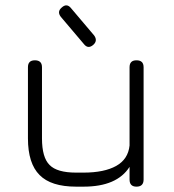

<svg xmlns="http://www.w3.org/2000/svg" viewBox="-20 -698 650 718"><path d="M490.5 -472.5C490.5 -472.5 490.5 -472.5 490.5 -472.5C508 -472.5 517 -464 517 -446.5C517 -446.5 517 -446.5 517 -446.5C517 -446.5 517 -26.5 517 -26.5C517 -9 508 0 490.5 0C490.5 0 490.5 0 490.5 0C473 0 464.5 -9 464.5 -26.5C464.5 -26.5 464.5 -26.5 464.5 -26.5C464.5 -26.5 464.5 -74 464.5 -74C433 -24.5 375.5 0 292.5 0C292.5 0 292.5 0 292.5 0C292.5 0 264.5 0 264.5 0C202 0 156.5 -14.5 128 -43.5C99 -72.5 84.5 -118 84.5 -180.5C84.5 -180.5 84.5 -180.5 84.5 -180.5C84.5 -180.5 84.5 -446.5 84.5 -446.5C84.5 -464 93 -472.5 110.5 -472.5C110.5 -472.5 110.5 -472.5 110.5 -472.5C128 -472.5 137 -464 137 -446.5C137 -446.5 137 -446.5 137 -446.5C137 -446.5 137 -180.5 137 -180.5C137 -133 146.5 -99.5 165.5 -81C184 -62 217 -52.5 264.5 -52.5C264.5 -52.5 264.5 -52.5 264.5 -52.5C264.5 -52.5 292.5 -52.5 292.5 -52.5C344 -52.5 385 -61 414.5 -77.5C444 -94 461 -119.5 464.5 -154C464.5 -154 464.5 -154 464.5 -154C464.5 -154 464.5 -446.5 464.5 -446.5C464.5 -464 473 -472.5 490.5 -472.5ZM328.5 -530C328.5 -530 328.5 -530 328.5 -530C315.5 -519 304 -520 293.5 -533.5C293.5 -533.5 293.5 -533.5 293.5 -533.5C293.5 -533.5 207.5 -635 207.5 -635C197.5 -648 198.5 -659.5 211 -670C211 -670 211 -670 211 -670C223.5 -681.5 235.5 -680.5 246 -667C246 -667 246 -667 246 -667C246 -667 332 -565.5 332 -565.5C341.5 -552.5 340.5 -540.5 328.5 -530Z"/></svg>

Font: Jura-Fortis-Regular
Style: Regular
Weight: 500
Designer: Daniel Johnson, Alexei Vanyashin, Mirko Velimirovic
Foundry: Daniel Johnson
Version: ""